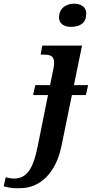

<svg xmlns="http://www.w3.org/2000/svg" viewBox="-150 -784 499 1044"><path d="M235 -638C287 -638 319 -660 319 -710C319 -747 289 -764 253 -764C211 -764 171 -740 171 -689C171 -655 199 -638 235 -638ZM-35 239C66 237 153 160 184 11L241 -267H317L329 -321H252L296 -536H80L71 -487H88C128 -487 144 -477 144 -443C144 -421 141 -420 140 -408L122 -321H42L30 -267H111L55 11C32 131 -4 187 -74 187C-88 187 -109 183 -119 180L-130 229C-92 239 -72 241 -35 239Z"/></svg>

Font: Noto Serif Semi
Style: Italic
Weight: 600
Italic angle: -12°
Designer: Monotype Design Team
Foundry: Monotype Imaging Inc.
Version: Version 1.901